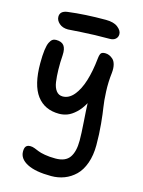

<svg xmlns="http://www.w3.org/2000/svg" viewBox="-146 -839 879 1183"><g transform="rotate(15 293.5 -247.5)"><path d="M167 -638.2Q132.3 -638.2 111.1 -657Q89.8 -675.8 89.8 -699.2Q89.8 -736.3 138.2 -742.2Q244.1 -755.9 377.9 -755.9Q428.7 -755.9 454.8 -735.1Q481 -714.4 481 -691.9Q481 -672.4 467.5 -660.6Q454.1 -648.9 431.2 -648.9Q332 -648.9 251 -643.6Q169.9 -638.2 167 -638.2ZM300.8 261.2Q200.2 261.2 147.2 233.6Q94.2 206.1 94.2 159.2Q94.2 136.7 102.8 126.5Q111.3 116.2 130.9 116.2Q143.1 116.2 157.7 121.6Q172.4 127 186.3 133.1Q200.2 139.2 229.7 144.5Q259.3 149.9 297.9 149.9Q361.8 149.9 387.9 112.5Q414.1 75.2 414.1 4.9Q414.1 -38.6 408.7 -114.5Q403.3 -190.4 401.9 -231Q380.4 -191.4 353 -166.3Q325.7 -141.1 300.3 -131.6Q274.9 -122.1 248 -122.1Q155.8 -122.1 106 -188.5Q56.2 -254.9 56.2 -393.1Q56.2 -442.9 60.5 -476.6Q64.9 -510.3 73.2 -527.1Q81.5 -543.9 91.1 -550.5Q100.6 -557.1 113.8 -557.1Q149.4 -557.1 164.3 -537.6Q179.2 -518.1 176.8 -477.1Q173.3 -428.7 174.3 -384.3Q175.3 -339.8 180.2 -305.7Q185.1 -271.5 200.7 -251.2Q216.3 -231 242.2 -231Q281.7 -231 313 -268.3Q344.2 -305.7 363.5 -368.2Q382.8 -430.7 391.1 -512.2Q394 -539.6 401.4 -547.9Q408.7 -556.2 428.2 -556.2Q440.9 -556.2 453.4 -551Q465.8 -545.9 477.8 -534.9Q489.7 -523.9 495.4 -502Q501 -480 498 -450.2Q490.7 -390.1 493.4 -329.6Q496.1 -269 502.2 -232.4Q508.3 -195.8 514.6 -130.4Q521 -64.9 521 4.9Q521 70.3 502.9 120.8Q484.9 171.4 453.9 201.4Q422.9 231.4 384 246.3Q345.2 261.2 300.8 261.2Z"/></g></svg>

Font: Shantell Sans Irregular
Style: Regular
Weight: 500
Designer: Stephen Nixon, Anya Danilova, Shantell Martin
Foundry: Arrow Type
Version: Version 1.006;[9816181b4]